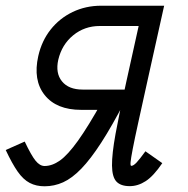

<svg xmlns="http://www.w3.org/2000/svg" viewBox="-37 -638 657 672"><path d="M521 -618 507.5 -547H312Q259 -547 219.2 -514.5Q179.5 -482 167 -429Q156.5 -382 180 -353.2Q203.5 -324.5 252 -324.5H454L440.5 -253.5H247Q160.5 -253.5 119.2 -305.5Q78 -357.5 97 -442Q109 -495 140.2 -534.5Q171.5 -574 217.2 -596Q263 -618 317 -618ZM417 13.5Q385.5 13.5 370.5 -2.5Q355.5 -18.5 355 -58.5Q354.5 -98.5 367.5 -170Q380.5 -241.5 405 -351.5Q429.5 -461.5 464 -618H537.5Q505.5 -474 483.5 -375Q461.5 -276 447.8 -213.2Q434 -150.5 427.5 -116.5Q421 -82.5 420 -70Q419 -57.5 422.5 -57.5Q430 -57.5 441 -69.2Q452 -81 472 -108.5L531 -67Q500.5 -22 473.2 -4.2Q446 13.5 417 13.5ZM322 -285.5H401Q355 -197 317.5 -139Q280 -81 247.5 -47.5Q215 -14 184 0Q153 14 119 14Q89.5 14 67 2.2Q44.5 -9.5 25 -37.2Q5.5 -65 -17 -113L49.5 -142.5Q72.5 -94 87.5 -75.5Q102.5 -57 119 -57Q145.5 -57 172.8 -76.2Q200 -95.5 235.8 -145.2Q271.5 -195 322 -285.5Z"/></svg>

Font: Victor Mono Thin
Style: Italic
Weight: 100
Italic angle: -12°
Monospace: yes
Designer: Rune Bjørnerås
Version: Version 1.561;gftools[0.9.30]